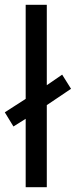

<svg xmlns="http://www.w3.org/2000/svg" viewBox="-29 -780 316 800"><path d="M78 0V-285L27 -253L-9 -312L78 -368V-760H166V-425L230 -469L267 -410L166 -342V0Z"/></svg>

Font: Noto Sans IKEA
Style: Regular
Weight: 400
Designer: Monotype Design Team
Foundry: Monotype Imaging Inc.
Version: Version 2.001